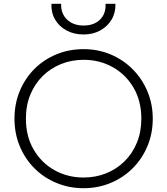

<svg xmlns="http://www.w3.org/2000/svg" viewBox="-20 -973 878 1008"><path d="M419 15Q342 15 275.8 -12.8Q209.5 -40.5 160.2 -90Q111 -139.5 83.5 -206Q56 -272.5 56 -350Q56 -428 83.5 -494.5Q111 -561 160.2 -610.5Q209.5 -660 275.8 -687.5Q342 -715 419 -715Q495.5 -715 561.5 -687Q627.5 -659 677 -609Q726.5 -559 754.2 -492.8Q782 -426.5 782 -350Q782 -272.5 754.2 -206Q726.5 -139.5 677 -90Q627.5 -40.5 561.5 -12.8Q495.5 15 419 15ZM419 -41Q482 -41 537 -63Q592 -85 633.5 -125.8Q675 -166.5 698.5 -223.5Q722 -280.5 722 -350Q722 -443 681.2 -512.5Q640.5 -582 571.8 -620.5Q503 -659 419 -659Q356 -659 301 -637Q246 -615 204.5 -574.2Q163 -533.5 139.5 -476.8Q116 -420 116 -350Q116 -257 156.8 -187.5Q197.5 -118 266.2 -79.5Q335 -41 419 -41ZM419 -792Q368.5 -792 329.8 -812.8Q291 -833.5 269.5 -870Q248 -906.5 250 -953H301Q299 -902 331.8 -870.5Q364.5 -839 419 -839Q474 -839 505.5 -870.5Q537 -902 534 -953H586Q587.5 -906.5 565.8 -870Q544 -833.5 505.8 -812.8Q467.5 -792 419 -792Z"/></svg>

Font: Geologica-Sharp
Style: Regular
Weight: 100
Designer: Sindre Bremnes, Frode Helland
Foundry: Monokrom Skriftforlag AS
Version: Version 1.010;gftools[0.9.28]